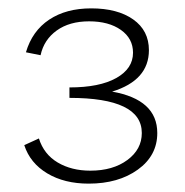

<svg xmlns="http://www.w3.org/2000/svg" viewBox="-20 -435 442 459"><path d="M248 -216Q356 -197 356 -117Q356 -63 309.5 -29.5Q263 4 192 4Q134 4 93 -20.5Q52 -45 38 -88L73 -104Q85 -66 118 -46.5Q151 -27 196 -27Q250 -27 284.5 -52.5Q319 -78 319 -117Q319 -201 146 -201V-226Q218 -226 258 -248.5Q298 -271 298 -309Q298 -343 269 -363.5Q240 -384 193 -384Q146 -384 115.5 -362Q85 -340 77 -303L42 -310Q57 -361 97.5 -388Q138 -415 198 -415Q261 -415 298.5 -388.5Q336 -362 336 -315Q336 -243 248 -216Z"/></svg>

Font: EauTest Light
Style: Regular
Weight: 300
Designer: Christian Thalmann (Catharsis Fonts)
Version: Version 0.001;PS 000.001;hotconv 1.0.88;makeotf.lib2.5.64775